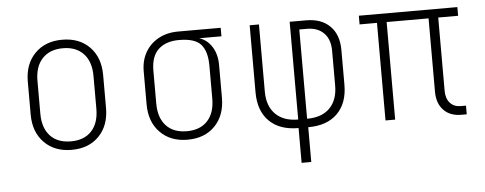

<svg xmlns="http://www.w3.org/2000/svg" viewBox="-49 -685 2499 990"><g transform="rotate(-5 1200.0 -190.0)"><path d="M300 10Q212 10 158.5 -44.5Q105 -99 105 -190V-360Q105 -451 158.5 -505.5Q212 -560 300 -560Q389 -560 442 -505.5Q495 -451 495 -360V-190Q495 -99 442 -44.5Q389 10 300 10ZM300 -34Q369 -34 407 -75Q445 -116 445 -190V-360Q445 -434 406.5 -475Q368 -516 300 -516Q232 -516 193.5 -475Q155 -434 155 -360V-190Q155 -116 193 -75Q231 -34 300 -34Z M900 10Q812 10 758.5 -44.5Q705 -99 705 -190V-360Q705 -417 729.5 -459.5Q754 -502 798 -526Q842 -550 900 -550H1120V-506H1005Q1046 -493 1070.5 -454Q1095 -415 1095 -360V-190Q1095 -99 1042 -44.5Q989 10 900 10ZM900 -34Q969 -34 1007 -75Q1045 -116 1045 -190V-360Q1045 -434 1014 -470Q983 -506 900 -506Q832 -506 793.5 -470Q755 -434 755 -360V-190Q755 -116 793 -75Q831 -34 900 -34Z M1475 180V0Q1377 0 1323.5 -53.5Q1270 -107 1270 -202V-550H1318V-202Q1318 -128 1359.5 -86Q1401 -44 1477 -44V-550H1562Q1641 -550 1685.5 -505.5Q1730 -461 1730 -382V-202Q1730 -107 1676.5 -53.5Q1623 0 1525 0V180ZM1523 -44Q1600 -44 1641 -86Q1682 -128 1682 -202V-382Q1682 -441 1650 -473.5Q1618 -506 1562 -506H1523Z M2317 5Q2259 5 2225.5 -30Q2192 -65 2192 -125V-505H1975V0H1925V-505H1835V-550H2345V-505H2242V-125Q2242 -86 2262.5 -63Q2283 -40 2317 -40H2345V5Z"/></g></svg>

Font: NKDuy Mono Thin
Style: Regular
Weight: 100
Monospace: yes
Designer: NKDuy
Foundry: NKDuy
Version: Version 2.251; ttfautohint (v1.8.4.7-5d5b)